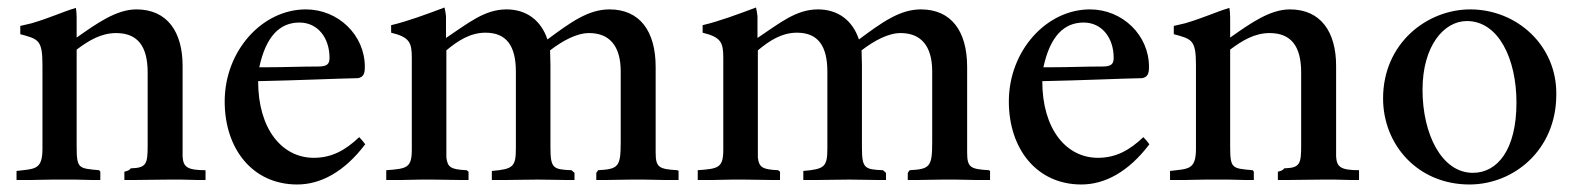

<svg xmlns="http://www.w3.org/2000/svg" viewBox="-20 -479 4199 511"><path d="M527 0V-26C476 -26 468 -36 466 -62V-304C466 -393 426 -454 343 -454C290 -454 238 -417 184 -379V-433C184 -443 183 -451 182 -458C145 -447 115 -432 64 -417L34 -410V-388C82 -375 93 -373 93 -306V-83C93 -26 72 -30 24 -24V0H66C82 0 98 -1 119 -1H180C194 -1 207 0 222 0H247V-22L244 -26C188 -31 184 -30 184 -92V-347C216 -371 249 -391 289 -391C347 -391 373 -355 373 -286V-92C373 -43 370 -32 328 -31C325 -26 319 -24 311 -22V0H342C370 0 397 -1 431 -1H462C476 -1 489 0 503 0Z M936 -114C899 -79 863 -59 815 -59C731 -59 667 -135 667 -263C770 -265 878 -270 933 -271C948 -274 951 -284 951 -301C951 -386 880 -454 794 -454C678 -454 578 -344 578 -209C578 -83 652 12 771 12C833 12 896 -21 952 -95C947 -102 942 -108 936 -114ZM777 -419C826 -419 857 -378 857 -325C857 -308 850 -302 827 -302C781 -302 737 -300 692 -300H670C688 -383 725 -419 777 -419Z M1786 0V-24L1783 -26C1734 -29 1725 -33 1725 -73V-301C1725 -397 1682 -454 1602 -454C1546 -454 1499 -420 1437 -374C1420 -425 1381 -454 1328 -454C1270 -454 1227 -418 1167 -378V-436C1166 -444 1165 -452 1163 -459C1115 -441 1064 -422 1021 -412V-392C1070 -380 1076 -366 1076 -325V-81C1076 -32 1063 -30 1008 -26V0H1050C1066 0 1082 -1 1101 -1H1130C1158 -1 1177 0 1201 0H1227V-22L1222 -26C1181 -28 1171 -33 1168 -60V-345C1199 -371 1232 -392 1272 -392C1328 -392 1353 -357 1353 -288V-85C1353 -35 1346 -29 1289 -24V0H1330C1355 0 1377 -1 1412 -1C1441 -1 1460 0 1483 0H1509V-19L1501 -26C1452 -28 1445 -31 1445 -87V-305C1445 -320 1444 -333 1444 -345C1478 -371 1515 -391 1548 -391C1601 -391 1632 -358 1632 -289V-101C1632 -35 1626 -29 1572 -26L1567 -19V0H1596C1618 0 1635 -1 1661 -1H1694C1712 -1 1730 0 1746 0Z M2615 0V-24L2612 -26C2563 -29 2554 -33 2554 -73V-301C2554 -397 2511 -454 2431 -454C2375 -454 2328 -420 2266 -374C2249 -425 2210 -454 2157 -454C2099 -454 2056 -418 1996 -378V-436C1995 -444 1994 -452 1992 -459C1944 -441 1893 -422 1850 -412V-392C1899 -380 1905 -366 1905 -325V-81C1905 -32 1892 -30 1837 -26V0H1879C1895 0 1911 -1 1930 -1H1959C1987 -1 2006 0 2030 0H2056V-22L2051 -26C2010 -28 2000 -33 1997 -60V-345C2028 -371 2061 -392 2101 -392C2157 -392 2182 -357 2182 -288V-85C2182 -35 2175 -29 2118 -24V0H2159C2184 0 2206 -1 2241 -1C2270 -1 2289 0 2312 0H2338V-19L2330 -26C2281 -28 2274 -31 2274 -87V-305C2274 -320 2273 -333 2273 -345C2307 -371 2344 -391 2377 -391C2430 -391 2461 -358 2461 -289V-101C2461 -35 2455 -29 2401 -26L2396 -19V0H2425C2447 0 2464 -1 2490 -1H2523C2541 -1 2559 0 2575 0Z M3023 -114C2986 -79 2950 -59 2902 -59C2818 -59 2754 -135 2754 -263C2857 -265 2965 -270 3020 -271C3035 -274 3038 -284 3038 -301C3038 -386 2967 -454 2881 -454C2765 -454 2665 -344 2665 -209C2665 -83 2739 12 2858 12C2920 12 2983 -21 3039 -95C3034 -102 3029 -108 3023 -114ZM2864 -419C2913 -419 2944 -378 2944 -325C2944 -308 2937 -302 2914 -302C2868 -302 2824 -300 2779 -300H2757C2775 -383 2812 -419 2864 -419Z M3597 0V-26C3546 -26 3538 -36 3536 -62V-304C3536 -393 3496 -454 3413 -454C3360 -454 3308 -417 3254 -379V-433C3254 -443 3253 -451 3252 -458C3215 -447 3185 -432 3134 -417L3104 -410V-388C3152 -375 3163 -373 3163 -306V-83C3163 -26 3142 -30 3094 -24V0H3136C3152 0 3168 -1 3189 -1H3250C3264 -1 3277 0 3292 0H3317V-22L3314 -26C3258 -31 3254 -30 3254 -92V-347C3286 -371 3319 -391 3359 -391C3417 -391 3443 -355 3443 -286V-92C3443 -43 3440 -32 3398 -31C3395 -26 3389 -24 3381 -22V0H3412C3440 0 3467 -1 3501 -1H3532C3546 -1 3559 0 3573 0Z M3893 -454C3778 -454 3661 -364 3661 -217C3661 -94 3753 12 3891 12C4009 12 4122 -80 4122 -227C4124 -358 4017 -454 3893 -454ZM3884 -423C3968 -423 4016 -323 4016 -206C4016 -80 3965 -19 3900 -19C3817 -19 3766 -122 3766 -240C3766 -357 3823 -423 3884 -423Z"/></svg>

Font: Sibila
Style: Regular
Weight: 400
Designer: Stefan Peev
Foundry: Context Ltd
Version: Version 1.000